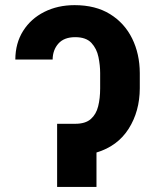

<svg xmlns="http://www.w3.org/2000/svg" viewBox="-20 -742 616 762"><path d="M225.5 -250.7H278.4Q318.9 -250.7 340.2 -269.4Q361.5 -288 369.5 -319.8Q377.5 -351.6 377.5 -391.3V-452.4Q377.5 -483 370.7 -515.8Q364 -548.7 342.9 -571.6Q321.7 -594.5 278.4 -594.5Q234.4 -594.5 211.8 -569.1Q189.3 -543.7 188.9 -505.7H40.8Q41.2 -571 71.9 -619.5Q102.6 -668 155.9 -694.8Q209.2 -721.6 275.9 -721.6Q359.4 -721.6 416.9 -685.9Q474.4 -650.2 504.4 -589.3Q534.4 -528.4 534.8 -452.4V-391.3Q534.4 -300.1 490.6 -231Q446.7 -161.9 362.9 -136.7V0H206.7V-250.7Z"/></svg>

Font: Inter UI
Style: Bold
Weight: 700
Designer: Rasmus Andersson
Foundry: rsms
Version: 3.2;8d6f07862